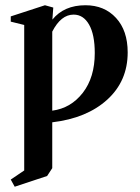

<svg xmlns="http://www.w3.org/2000/svg" viewBox="-20 -459 533 732"><path d="M36.1 252.9 21 225.6 72.3 190.9V-363.8L21 -376.5V-396.5L151.4 -439L183.1 -430.2Q181.6 -416.5 179.7 -384.3Q224.1 -439 305.7 -439Q377.9 -439 422.4 -390.6Q466.8 -342.3 466.8 -259.3Q466.8 -149.9 388.9 -79.1Q311 -8.3 179.2 7.3V182.1L159.7 211.9ZM260.7 -403.3Q212.4 -403.3 179.2 -338.4V-37.1Q250 -46.4 295.7 -105.2Q341.3 -164.1 341.3 -256.8Q341.3 -327.1 319.6 -365.2Q297.9 -403.3 260.7 -403.3Z"/></svg>

Font: Elstob 14pt SemiBold
Style: Regular
Weight: 600
Designer: Peter S. Baker
Version: Version 1.015